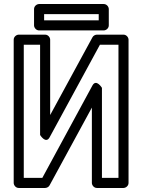

<svg xmlns="http://www.w3.org/2000/svg" viewBox="-20 -908 710 953"><path d="M476 -686H568V-25H486V-472C486 -472 458 -518 439 -484L190 -25H98V-686H179V-238C179 -238 207 -192 226 -226ZM461 -736C453 -736 443 -731 439 -723L229 -337V-711C229 -722 219 -736 204 -736H73C62 -736 48 -726 48 -711V0C48 11 58 25 73 25H204C212 25 222 20 226 12L436 -374V0C436 11 446 25 461 25H593C604 25 618 15 618 0V-711C618 -722 608 -736 593 -736ZM470 -807H199V-838H470ZM495 -757C506 -757 520 -767 520 -782V-863C520 -874 510 -888 495 -888H174C163 -888 149 -878 149 -863V-782C149 -771 159 -757 174 -757Z"/></svg>

Font: Asimov
Style: NarOu
Weight: 500
Designer: Google
Version: Version 2.000980; 2014